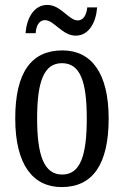

<svg xmlns="http://www.w3.org/2000/svg" viewBox="-20 -751 504 781"><path d="M288 -606C343 -606 371 -662 375 -721H335C332 -694 322 -668 296 -668C260 -668 227 -731 173 -731C116 -731 88 -674 84 -616H125C127 -643 137 -669 163 -669C200 -669 233 -606 288 -606ZM231 10C356 10 422 -81 422 -269C422 -456 350 -546 234 -546C107 -546 42 -456 42 -269C42 -81 114 10 231 10ZM233 -41C159 -41 131 -119 131 -269C131 -418 158 -494 232 -494C307 -494 333 -418 333 -269C333 -119 307 -41 233 -41Z"/></svg>

Font: Noto Serif Georgian ExtraCondensed
Style: Regular
Weight: 400
Width: 2
Designer: Monotype Design Team, Akaki Razmadze
Foundry: Google LLC
Version: Version 2.003